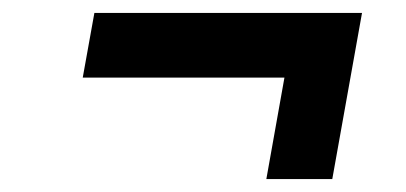

<svg xmlns="http://www.w3.org/2000/svg" viewBox="-20 -495 628 297"><path d="M108 -375 126 -475H540L494 -218H392L420 -375Z"/></svg>

Font: Inria Sans
Style: Bold Italic
Weight: 700
Italic angle: -10°
Designer: Black Foundry Team
Foundry: Black Foundry
Version: Version 1.2; ttfautohint (v1.8.3)